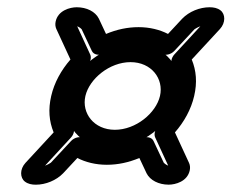

<svg xmlns="http://www.w3.org/2000/svg" viewBox="-20 -557 638 529"><path d="M165.3 -292.6C147.3 -214.5 202 -149.4 285 -149.4C368 -149.4 452.7 -214.5 470.8 -292.6C488.8 -370.7 434.1 -435.8 351.1 -435.8C268.1 -435.8 183.4 -370.7 165.3 -292.6ZM215.3 -292.6C226.3 -339.9 281.8 -385.8 339.6 -385.8C397.4 -385.8 431.7 -339.9 420.8 -292.6C409.8 -245.3 354.3 -199.4 296.5 -199.4C238.7 -199.4 204.4 -245.3 215.3 -292.6ZM383.8 -79.6C393.4 -60.3 417.3 -48.2 444.7 -48.2C462.9 -48.2 496.5 -56.7 502.9 -88C504.5 -95.8 503.3 -102.8 500.8 -108.3C500.4 -109.1 500.8 -108.3 500.4 -109.1C497.4 -115.2 476.9 -159.7 462 -192.2C487.3 -221.2 506.5 -255.6 515 -292.6C523.6 -329.5 520.9 -362.4 508.3 -393C536.4 -423.4 578.1 -468.7 585.6 -476.6C585.6 -476.6 584.8 -475.7 585.9 -476.9C602 -494.4 601.2 -518.1 587.4 -528.6C579.2 -534.9 568.8 -537 557.5 -537C530.2 -537 501 -525.2 482.1 -505.6L442.9 -463.5C420.4 -475.1 392.5 -482.2 361.8 -482.2C331.2 -482.2 301.7 -475.8 272.1 -463.5L252.4 -505.6C242.6 -525.2 218.8 -537 191.4 -537C173.2 -537 139.6 -528.5 133.2 -497.2C131.6 -489.4 132.8 -482.4 135.3 -476.9C135.7 -476.1 135.3 -476.9 135.7 -476.1C138.7 -470 159.2 -425.5 174.1 -393C148.8 -364 129.6 -329.6 121.1 -292.6C112.5 -255.7 115.2 -222.8 127.8 -192.2C99.7 -161.8 58 -116.5 50.5 -108.6C50.5 -108.6 51.3 -109.5 50.2 -108.3C34.1 -90.8 34.9 -67.1 48.7 -56.6C56.9 -50.3 67.3 -48.1 78.6 -48.1C105.9 -48.1 135.1 -60 154 -79.6L193.2 -121.7C215.7 -110.1 243.6 -103 274.3 -103C304.9 -103 334.4 -109.4 364 -121.7ZM431.1 -108.8 403 -168.6C397.7 -179.8 382.4 -181.7 371 -175.5C344.7 -161.3 315.4 -153 285.8 -153C256.3 -153 230.8 -161.3 211.1 -175.5C201.1 -182.7 184.9 -178.3 175.9 -168.6L120.2 -108.8C119.7 -108.3 111.4 -103 104.1 -100.6C125.4 -123.7 156.2 -157.1 175.8 -178.3C184.2 -187.5 186.2 -200 181.6 -208.2C168.1 -231.7 163.7 -260.9 171.1 -292.6C178.4 -324.3 196.2 -353.5 220.6 -377C229.5 -385.7 232.5 -398.3 228.5 -406.9C218.9 -427.9 202.6 -463.3 192.7 -484.6C200.2 -481.8 204.9 -476.6 205 -476.4L233.1 -416.6C238.4 -405.4 253.7 -403.5 265.1 -409.7C291.4 -423.9 320.7 -432.2 350.3 -432.2C379.8 -432.2 405.3 -423.9 425 -409.7C435 -402.5 451.2 -406.9 460.2 -416.6L515.9 -476.4C516.4 -476.8 524.7 -482.2 532 -484.6C510.7 -461.5 479.9 -428.1 460.3 -406.9C451.9 -397.7 449.9 -385.2 454.5 -377C468 -353.5 472.4 -324.3 465 -292.6C457.7 -260.9 439.9 -231.7 415.5 -208.2C406.6 -199.5 403.6 -186.9 407.6 -178.3C417.2 -157.3 433.5 -121.8 443.4 -100.6C435.9 -103.4 431.2 -108.6 431.1 -108.8Z"/></svg>

Font: Hi.
Style: Regular
Weight: 400
Designer: Mew Too, Robert Jablonski
Foundry: Cannot Into Space Fonts
Version: Version 1.996